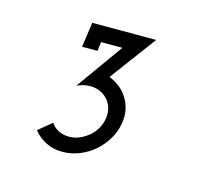

<svg xmlns="http://www.w3.org/2000/svg" viewBox="-59 -773 538 470"><g transform="rotate(15 209.5 -538.0)"><path d="M124 -541Q132 -545 140.5 -547Q149 -549 158 -549Q171 -549 182.5 -544Q194 -539 202 -530Q210 -521 213.5 -509Q217 -497 215 -483Q213 -469 206 -457Q199 -445 189 -436Q178 -427 165.5 -421.5Q153 -416 139 -416Q124 -416 112 -422Q100 -428 93 -439L59 -411Q72 -395 90.5 -385.5Q109 -376 133 -376Q155 -376 176 -384.5Q197 -393 213 -407Q230 -422 241.5 -441.5Q253 -461 256 -483Q259 -501 255.5 -516.5Q252 -532 244 -545Q236 -558 224 -567.5Q212 -577 197 -583L284 -700H122L113 -637H152L155 -660H209Z"/></g></svg>

Font: Josefin Slab Thin
Style: Italic
Weight: 100
Italic angle: -12°
Designer: Santiago Orozco
Foundry: Typemade
Version: Version 2.000